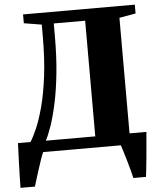

<svg xmlns="http://www.w3.org/2000/svg" viewBox="-60 -795 862 1027"><g transform="rotate(-5 370.5 -281.5)"><path d="M8 180Q8.5 149 9.5 109Q10.5 69 12.2 25.5Q14 -18 15.5 -59.5H82.5Q98 -83 117.8 -128.2Q137.5 -173.5 155.8 -242Q174 -310.5 185.8 -404.5Q197.5 -498.5 197.5 -620V-680L102.5 -695.5V-743H702.5V-695.5L614.5 -680V-59.5H705Q703.5 -43 701.5 -18.8Q699.5 5.5 697 33.5Q694.5 61.5 691.8 89.2Q689 117 686.5 140.8Q684 164.5 682 180H614Q610.5 164 603.8 138.5Q597 113 589 85.5Q581 58 573.8 34.8Q566.5 11.5 562.5 0H145.5Q139.5 12 131 37Q122.5 62 113.2 90.8Q104 119.5 96.5 144Q89 168.5 85.5 180ZM165 -59.5H430.5V-680.5H262V-614Q262 -504 252.8 -414Q243.5 -324 228.5 -254.5Q213.5 -185 196.8 -136.2Q180 -87.5 165 -59.5Z"/></g></svg>

Font: Merriweather 72pt Black
Style: Regular
Weight: 900
Version: Version 2.100